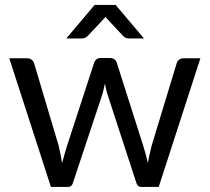

<svg xmlns="http://www.w3.org/2000/svg" viewBox="-20 -736 826 756"><path d="M769 -506.5 605 0H534.5Q521.5 0 516.5 -17L404.5 -360.5Q400.5 -372 398 -383.8Q395.5 -395.5 393 -407Q390.5 -395.5 388 -383.8Q385.5 -372 381.5 -360L267.5 -17Q263 0 247.5 0H180.5L16.5 -506.5H86.5Q97 -506.5 104.2 -501Q111.5 -495.5 114 -488L211 -162Q219.5 -126 224.5 -94Q229 -110.5 233.8 -127.5Q238.5 -144.5 244 -162L351 -490Q353.5 -497.5 359.8 -502.5Q366 -507.5 375 -507.5H414Q424 -507.5 430.5 -502.5Q437 -497.5 439.5 -490L544 -162Q549.5 -144.5 554 -127.5Q558.5 -110.5 562.5 -94Q565 -110.5 568.8 -127.2Q572.5 -144 577 -162L676 -488Q678.5 -496 685.5 -501.2Q692.5 -506.5 702 -506.5ZM547 -584.5H487.5Q482 -584.5 476.2 -586.5Q470.5 -588.5 465 -594L403.5 -660Q399 -664 395.5 -669.5Q393 -667 391 -664.5Q389 -662 387 -660L325 -594Q314.5 -584.5 302.5 -584.5H241L352.5 -716.5H435.5Z"/></svg>

Font: Lato
Style: Regular
Weight: 400
Designer: Lukasz Dziedzic with Adam Twardoch and Botio Nikoltchev
Foundry: tyPoland Lukasz Dziedzic
Version: Version 2.015; 2015-08-06; http://www.latofonts.com/